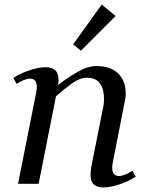

<svg xmlns="http://www.w3.org/2000/svg" viewBox="-20 -804 640 840"><path d="M433 16Q414 16 401 10Q388 4 382 -8.5Q376 -21 376 -41Q376 -48 377 -55.5Q378 -63 379 -72L432 -338Q434 -347 434.5 -355.5Q435 -364 435 -372Q435 -415 417 -439.5Q399 -464 360 -464Q330 -464 295 -439Q260 -414 225 -383L149 0H59L138 -398Q141 -413 141 -424Q141 -460 111 -460Q100 -460 83.5 -453.5Q67 -447 53 -437L38 -463Q71 -484 110.5 -497Q150 -510 179 -510Q208 -510 222 -496.5Q236 -483 236 -454Q236 -449 235.5 -443.5Q235 -438 234 -432Q275 -464 319.5 -489.5Q364 -515 401 -515Q465 -515 497.5 -482Q530 -449 530 -396Q530 -389 529.5 -381.5Q529 -374 527 -366L474 -96Q471 -81 471 -70Q471 -34 501 -34Q512 -34 528.5 -40.5Q545 -47 559 -57L574 -31Q541 -10 501.5 3Q462 16 433 16ZM334 -582 300 -610 425 -784 486 -734Z"/></svg>

Font: Wittgenstein
Style: Italic
Weight: 400
Italic angle: -11°
Designer: Jörg Drees
Foundry: Jörg Drees
Version: Version 1.500